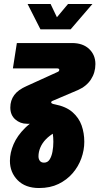

<svg xmlns="http://www.w3.org/2000/svg" viewBox="-20 -730 501 968"><path d="M177 218Q108 218 69 178.5Q30 139 30 81Q30 40 48.5 -3Q67 -46 106.5 -85Q146 -124 211 -152L255 -61Q230 -47 211.5 -28Q193 -9 183.5 13.5Q174 36 174 58Q174 72 181 81Q188 90 202 90Q220 90 230 74.5Q240 59 244.5 35Q249 11 249 -15Q249 -37 246 -57.5Q243 -78 238 -90Q232 -99 214 -102Q196 -105 184 -106H116Q82 -106 57 -128Q32 -150 32 -188Q32 -224 52 -251Q72 -278 114 -296L270 -367Q275 -369 277 -372Q279 -375 279 -377Q279 -385 269 -385H45L65 -513H343Q398 -513 429.5 -483Q461 -453 461 -407Q461 -364 438.5 -329.5Q416 -295 373 -276L244 -221Q241 -220 239.5 -218Q238 -216 238 -214Q238 -209 247 -206L256 -204Q313 -193 345.5 -164.5Q378 -136 391.5 -97.5Q405 -59 405 -15Q405 27 390 68.5Q375 110 346 143.5Q317 177 275 197.5Q233 218 177 218ZM184 -582 119 -710H235L267 -643L323 -710H446L336 -582Z"/></svg>

Font: MuseoModerno Thin
Style: Bold Italic
Weight: 700
Italic angle: -9°
Version: Version 1.003